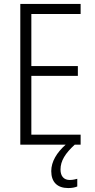

<svg xmlns="http://www.w3.org/2000/svg" viewBox="-20 -734 480 974"><path d="M287 126C287 82 311 44 359 0H389V-51H139V-349H375V-399H139V-663H389V-714H83V0H313C268 40 240 86 240 134C240 190 271 220 326 220C345 220 360 217 372 212V173C364 175 350 179 334 179C304 179 287 160 287 126Z"/></svg>

Font: Noto Sans Arabic Cond Light
Style: Regular
Weight: 300
Width: 3
Designer: Monotype Design Team, Nadine Chahine, Nizar Qandah and Khaled Hosny
Foundry: Monotype Imaging Inc.
Version: Version 2.012